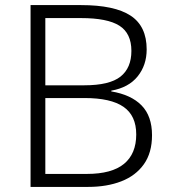

<svg xmlns="http://www.w3.org/2000/svg" viewBox="-20 -800 672 754"><path d="M298 -780Q430 -780 493 -738.5Q556 -697 556 -606Q556 -544 520.5 -500Q485 -456 417 -444V-441Q495 -428 536 -386Q577 -344 577 -269Q577 -200 545 -155Q513 -110 456.5 -88Q400 -66 326 -66H100V-780ZM311 -465Q410 -465 453 -499Q496 -533 496 -600Q496 -669 449 -699Q402 -729 298 -729H158V-465ZM158 -415V-117H321Q419 -117 467 -156.5Q515 -196 515 -272Q515 -346 465 -380.5Q415 -415 312 -415Z"/></svg>

Font: Noto Sans Malayalam UI Light
Style: Regular
Weight: 300
Designer: Jelle Bosma - Monotype Design Team
Foundry: Monotype Imaging Inc.
Version: Version 2.104; ttfautohint (v1.8.4.7-5d5b)